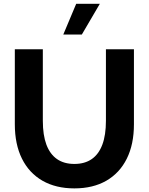

<svg xmlns="http://www.w3.org/2000/svg" viewBox="-20 -997 799 1031"><path d="M699.2 -732.4V-329.6Q699.2 -222.2 660.9 -145Q622.6 -67.9 551 -26.6Q479.5 14.6 379.4 14.6Q279.8 14.6 208 -26.6Q136.2 -67.9 97.9 -145Q59.6 -222.2 59.6 -329.6V-732.4H210V-348.1Q210 -271.5 229.2 -220.2Q248.5 -168.9 286.1 -142.8Q323.7 -116.7 379.4 -116.7Q435.1 -116.7 472.7 -142.8Q510.3 -168.9 529.5 -220.2Q548.8 -271.5 548.8 -348.1V-732.4ZM419.4 -811.5H319.8L389.2 -976.6H516.1Z"/></svg>

Font: Kumbh Sans
Style: Bold
Weight: 700
Version: Version 1.005